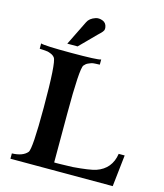

<svg xmlns="http://www.w3.org/2000/svg" viewBox="-132 -1017 952 1115"><g transform="rotate(15 344.5 -459.5)"><path d="M372 -880Q374 -869 370.5 -861Q367 -853 353.5 -840Q340 -827 339 -826L245 -731H183L256 -879Q268 -905 304 -917Q323 -923 345.5 -914.5Q368 -906 372 -880ZM673 -190 652 0H37V-32Q102 -34 129 -66Q147 -87 147 -337Q147 -607 128 -633Q120 -644 106 -650Q92 -656 83.5 -657.5Q75 -659 56 -660Q37 -661 36 -661V-693Q58 -685 217 -685Q378 -685 397 -693V-662Q396 -662 386 -661.5Q376 -661 372.5 -661Q369 -661 359.5 -660Q350 -659 344.5 -656.5Q339 -654 331 -651Q323 -648 317 -643Q311 -638 306 -632Q288 -609 288 -337V-336V-335V-334V-333V-332V-331V-330V-329V-328V-327V-326V-325V-324V-323V-322V-321V-320V-319V-318V-317V-316V-315V-314V-313V-312V-311V-310V-309V-308V-307V-306V-305V-304V-303V-302V-301V-300V-299V-298V-297V-296V-295V-294V-293V-292V-291V-290V-289V-288V-287V-286V-285V-284V-283V-282V-281V-280V-279V-277V-276V-275V-274V-273V-272V-271V-269V-268V-267V-266V-265V-263V-262V-261V-260V-259V-257V-256V-255V-254V-252V-251V-250V-249V-247V-246V-245V-243V-242V-241V-239V-238V-237V-235V-234V-233V-231V-230V-229V-227V-226V-224V-223V-222V-220V-219V-217V-216V-214V-213V-212V-210V-209V-207V-206V-204V-203V-201V-200V-198V-197V-195V-194V-192V-191V-189V-188V-186V-185V-183V-182V-180V-178V-177V-175V-174V-172V-171V-169V-167V-166V-164V-163V-161V-159V-158V-156V-154V-153V-151V-149V-148V-146V-144V-143V-141V-139V-138V-136V-134V-133V-131V-129V-128V-126V-124V-122V-121V-119V-117V-115V-114V-112V-110V-108V-106V-105V-103V-101V-99V-97V-96V-94V-92V-90V-88V-86V-85V-83V-81V-79V-77V-75V-73V-71V-70V-68V-66V-64V-62V-60V-58V-56V-54V-45Q288 -44 328.5 -45Q369 -46 399 -47Q499 -55 536 -67Q623 -97 637 -190Z"/></g></svg>

Font: GFS Artemisia
Style: Bold
Weight: 700
Designer: Designed by Takis Katsoulidis.
Foundry: Designed by Takis Katsoulidis.
Version: Version 1.0